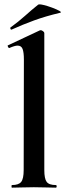

<svg xmlns="http://www.w3.org/2000/svg" viewBox="-20 -864 308 884"><path d="M35 0Q33 0 33 -6Q33 -12 35 -12Q66 -12 77.5 -26.5Q89 -41 89 -81L90 -589Q90 -623 84 -638.5Q78 -654 61 -654Q48 -654 23 -643Q20 -642 17 -648Q14 -654 16 -655L163 -724Q165 -725 167 -725Q172 -725 178 -720.5Q184 -716 184 -712V-81Q184 -41 195 -26.5Q206 -12 237 -12Q241 -12 241 -6Q241 0 237 0Q218 0 191.5 -1Q165 -2 136 -2Q107 -2 81 -1Q55 0 35 0ZM34 -728Q30 -726 28 -731.5Q26 -737 29 -738Q65 -764 95 -791Q125 -818 155 -842Q159 -846 178.5 -841.5Q198 -837 219.5 -829Q241 -821 253.5 -814Q266 -807 256 -805Q189 -789 137 -770Q85 -751 34 -728Z"/></svg>

Font: Cormorant Garamond Light
Style: Bold
Weight: 700
Version: Version 4.001